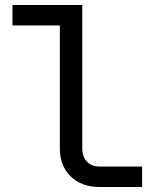

<svg xmlns="http://www.w3.org/2000/svg" viewBox="-20 -750 640 770"><path d="M380 0Q307 0 263.5 -42.5Q220 -85 220 -155V-648H30V-730H310V-155Q310 -121 329 -101.5Q348 -82 380 -82H550V0Z"/></svg>

Font: JetBrainsMonoNL NF
Style: Regular
Weight: 400
Designer: Philipp Nurullin, Konstantin Bulenkov
Foundry: JetBrains
Version: Version 2.304; ttfautohint (v1.8.4.7-5d5b);Nerd Fonts 3.2.1